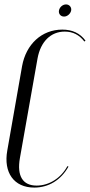

<svg xmlns="http://www.w3.org/2000/svg" viewBox="-20 -841 407 869"><path d="M247 -794C244 -779 254 -766 270 -766C285 -766 299 -779 302 -793C305 -808 294 -821 279 -821C264 -821 250 -809 247 -794ZM13 -160C-5 -60 43 8 135 8C200 8 256 -26 290 -87L285 -89C256 -35 202 -1 146 -1C83 -1 56 -44 70 -125L150 -577C164 -653 210 -698 273 -698C310 -698 339 -683 362 -653L367 -657C342 -691 307 -707 262 -707C169 -707 98 -641 80 -542Z"/></svg>

Font: Moniqa Ita Display
Style: Italic
Weight: 400
Italic angle: -10°
Designer: Rajesh Rajput
Foundry: Rajesh Rajput
Version: Version 1.000